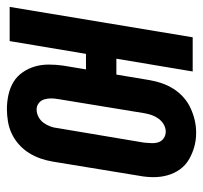

<svg xmlns="http://www.w3.org/2000/svg" viewBox="-52 -544 588 556"><g transform="rotate(90 242.0 -266.0)"><path d="M280 8Q259 8 238.5 3.5Q218 -1 201.5 -11Q185 -21 173.5 -37.5Q162 -54 156.5 -73Q151 -92 151 -113Q151 -134 154 -155L165 -221H120L83 0H-16L72 -530H171L134 -309H180L196 -405Q199 -423 205 -440.5Q211 -458 221 -474Q231 -490 245.5 -503Q260 -516 277.5 -524Q295 -532 312.5 -536Q330 -540 349 -540Q370 -540 389.5 -534.5Q409 -529 426 -519Q443 -509 454.5 -493Q466 -477 471.5 -457.5Q477 -438 477 -417Q477 -396 473 -375L432 -125Q429 -107 423 -89.5Q417 -72 407 -56Q397 -40 382.5 -27Q368 -14 351 -6Q334 2 315.5 5Q297 8 280 8ZM281 -78Q292 -78 302.5 -83.5Q313 -89 319.5 -98Q326 -107 330 -117.5Q334 -128 335 -139L377 -389Q378 -400 378.5 -410.5Q379 -421 376 -430.5Q373 -440 364.5 -446Q356 -452 345 -452Q335 -452 325 -446.5Q315 -441 308 -431.5Q301 -422 297.5 -412Q294 -402 292 -391L251 -141Q249 -130 249 -119.5Q249 -109 252 -99.5Q255 -90 263 -84Q271 -78 281 -78Z"/></g></svg>

Font: Iosevka Curly Semibold Oblique
Style: Regular
Weight: 600
Italic angle: -9°
Monospace: yes
Designer: Belleve Invis
Foundry: Belleve Invis
Version: Version 11.1.0; ttfautohint (v1.8.3)